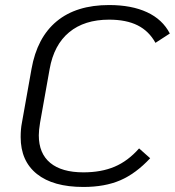

<svg xmlns="http://www.w3.org/2000/svg" viewBox="-20 -731 694 762"><path d="M62 -187Q62 -219 67 -244L105 -457Q127 -582 205 -646.5Q283 -711 413 -711Q502 -711 563.5 -682.5Q625 -654 654 -598L597 -561Q571 -608 526 -630.5Q481 -653 413 -653Q315 -653 254.5 -603Q194 -553 177 -457L139 -244Q134 -214 134 -194Q134 -122 179.5 -84.5Q225 -47 311 -47Q382 -47 435 -69.5Q488 -92 532 -142L576 -103Q519 -42 457.5 -15.5Q396 11 311 11Q191 11 126.5 -40.5Q62 -92 62 -187Z"/></svg>

Font: KoHo
Style: Italic
Weight: 400
Italic angle: -10°
Designer: Cadson Demak & Katatrad Team
Foundry: Cadson Demak Co.,Ltd.
Version: Version 1.000